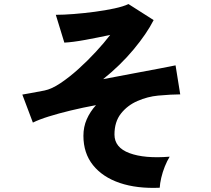

<svg xmlns="http://www.w3.org/2000/svg" viewBox="-20 -854 1040 946"><path d="M767 71Q655 76 570.5 47.5Q486 19 438.5 -40Q391 -99 391 -185Q391 -229 407.5 -266.5Q424 -304 453 -336Q388 -324 328 -309.5Q268 -295 220 -280Q172 -265 142 -250L90 -388Q103 -390 129.5 -395Q156 -400 199 -408Q234 -415 277.5 -444Q321 -473 366.5 -514Q412 -555 453 -599.5Q494 -644 523 -682Q463 -669 400.5 -657.5Q338 -646 297 -644L255 -781Q293 -781 344 -785Q395 -789 447.5 -796Q500 -803 544 -812.5Q588 -822 613 -834L737 -755Q703 -688 638 -610Q573 -532 488 -464Q566 -479 638.5 -492.5Q711 -506 766 -516.5Q821 -527 845 -532L868 -389Q848 -389 819.5 -387.5Q791 -386 759 -383Q707 -378 657.5 -356.5Q608 -335 576 -294.5Q544 -254 544 -191Q544 -127 618 -99.5Q692 -72 816 -82Q803 -61 792 -33.5Q781 -6 774.5 22Q768 50 767 71Z"/></svg>

Font: Zen Kaku Gothic New Black
Style: Regular
Weight: 900
Designer: Yoshimichi Ohira
Foundry: Positype
Version: Version 1.001